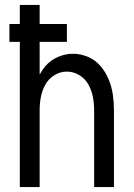

<svg xmlns="http://www.w3.org/2000/svg" viewBox="-20 -755 540 775"><path d="M60 0V-586H18V-658H60V-735H140V-658H250V-586H140V-454Q150 -472 163 -488Q184 -512 213.5 -525Q243 -538 275 -538Q306 -538 336 -525Q366 -512 386.5 -487.5Q407 -463 419 -433.5Q431 -404 435.5 -373Q440 -342 440 -310V0H360V-310Q360 -337 355 -363.5Q350 -390 337 -413.5Q324 -437 300.5 -451.5Q277 -466 250 -466Q223 -466 199.5 -451.5Q176 -437 163 -413.5Q150 -390 145 -363.5Q140 -337 140 -310V0Z"/></svg>

Font: Iosevka SS08
Style: Regular
Weight: 400
Monospace: yes
Designer: Belleve Invis
Foundry: Belleve Invis
Version: 2.1.0; ttfautohint (v1.8.2)